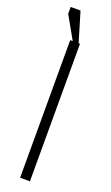

<svg xmlns="http://www.w3.org/2000/svg" viewBox="-165 -884 530 918"><g transform="rotate(20 100.0 -425.0)"><path d="M75 0H125V-700H75ZM118 -700 73 -850H23V-815L88 -700Z"/></g></svg>

Font: Millimetre
Style: Light
Weight: 200
Designer: Jérémy Landes
Version: Version 1.0